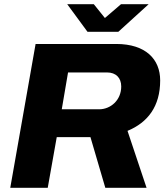

<svg xmlns="http://www.w3.org/2000/svg" viewBox="-20 -897 790 917"><path d="M690 -877H558L481 -811L428 -877H301L398 -745H545ZM29 0H208L251 -242H412L483 0H680L589 -272C686 -312 745 -389 745 -513C745 -614 676 -687 535 -687H150ZM275 -375 305 -551H491C534 -551 559 -525 559 -484C559 -419 509 -375 453 -375Z"/></svg>

Font: Archivo ExtraBold
Style: Italic
Weight: 800
Italic angle: -10°
Designer: Hector Gatti
Foundry: Omnibus-Type
Version: Version 2.001